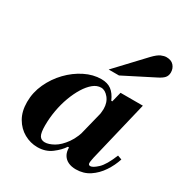

<svg xmlns="http://www.w3.org/2000/svg" viewBox="-172 -858 947 998"><g transform="rotate(30 301.5 -359.5)"><path d="M192 11Q150 11 112.5 -10Q75 -31 52 -70.5Q29 -110 29 -166Q29 -224 53.5 -277Q78 -330 118 -371.5Q158 -413 207 -437.5Q256 -462 305 -462Q342 -462 365.5 -444.5Q389 -427 405 -390H412L389 -299Q390 -309 391 -317.5Q392 -326 392 -333Q392 -372 371 -397.5Q350 -423 326 -423Q301 -423 278.5 -404.5Q256 -386 236.5 -354.5Q217 -323 202 -282.5Q187 -242 179 -197Q171 -152 171 -107Q171 -63 181 -46.5Q191 -30 213 -30Q236 -30 266 -47Q296 -64 324 -103Q352 -142 368 -208L336 -70H329Q311 -42 276 -15.5Q241 11 192 11ZM423 11Q397 11 377.5 2Q358 -7 347 -25Q336 -43 336 -70Q336 -82 339 -97.5Q342 -113 352 -153L426 -450H560L473 -87Q470 -74 469 -65.5Q468 -57 468 -54Q468 -41 480 -41Q495 -41 522.5 -66.5Q550 -92 578 -161L603 -152Q590 -111 565 -73.5Q540 -36 504.5 -12.5Q469 11 423 11ZM312 -524 466 -688Q492 -715 509.5 -722.5Q527 -730 541 -730Q570 -730 585 -713Q600 -696 600 -672Q600 -653 589 -640Q578 -627 549 -613L374 -524Z"/></g></svg>

Font: Libre Bodoni
Style: Bold Italic
Weight: 700
Italic angle: -13°
Version: Version 2.005;gftools[0.9.23]